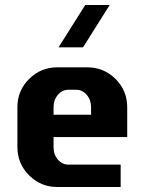

<svg xmlns="http://www.w3.org/2000/svg" viewBox="-20 -750 580 770"><path d="M490.2 -200.2H194.8V-160.2Q194.8 -129.9 212.2 -109.9Q229.5 -89.8 254.9 -89.8H463.9V0H210Q143.6 0 96.7 -46.9Q49.8 -93.8 49.8 -160.2V-319.8Q49.8 -386.7 96.7 -433.3Q143.6 -480 210 -480H330.1Q396.5 -480 443.4 -433.3Q490.2 -386.7 490.2 -319.8ZM345.2 -290V-319.8Q345.2 -349.6 327.6 -369.9Q310.1 -390.1 285.2 -390.1H254.9Q230 -390.1 212.4 -369.9Q194.8 -349.6 194.8 -319.8V-290ZM419.9 -730 313 -560.1H214.8L321.8 -730Z"/></svg>

Font: Laconic
Style: Bold
Weight: 700
Designer: Robby Woodard
Version: Version 1.000